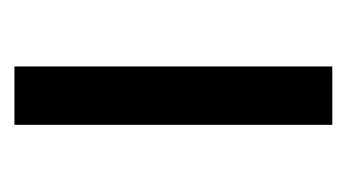

<svg xmlns="http://www.w3.org/2000/svg" viewBox="-130 -362 492 273"><g transform="rotate(90 116.5 -226.0)"><path d="M75 0V-452H158V0Z"/></g></svg>

Font: Belleza
Style: Regular
Weight: 400
Designer: Eduardo Rodriguez Tunni
Foundry: Eduardo Rodriguez Tunni
Version: Version 1.001